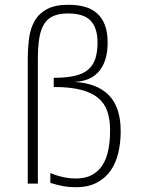

<svg xmlns="http://www.w3.org/2000/svg" viewBox="-20 -762 590 797"><path d="M95.2 0V-512.2Q95.2 -561 100.8 -603.3Q106.4 -645.5 124.5 -676.3Q142.6 -707 175.8 -724.6Q209 -742.2 264.2 -742.2Q302.2 -742.2 332.3 -733.6Q362.3 -725.1 383.3 -706.3Q404.3 -687.5 415.5 -657.7Q426.8 -627.9 426.8 -585.9Q426.8 -542.5 416.3 -512Q405.8 -481.4 387.2 -461.7Q368.7 -441.9 343 -432.4Q317.4 -422.9 287.1 -421.9Q381.3 -417.5 431.2 -367.4Q481 -317.4 481 -216.8Q481 -170.4 471.2 -128.2Q461.4 -85.9 439.5 -54.2Q417.5 -22.5 381.8 -3.7Q346.2 15.1 293.9 15.1Q266.1 15.1 240.5 10.3Q214.8 5.4 189 -2.9V-43.9Q201.7 -38.1 216.1 -33.7Q230.5 -29.3 244.6 -26.4Q258.8 -23.4 271.5 -22.2Q284.2 -21 293.9 -21Q334 -21 361.3 -35.6Q388.7 -50.3 405.5 -76.7Q422.4 -103 429.7 -139.9Q437 -176.8 437 -221.2Q437 -266.1 425.5 -299.8Q414.1 -333.5 386.7 -356Q359.4 -378.4 314.5 -389.6Q269.5 -400.9 203.1 -400.9V-439Q253.9 -439 288.8 -446.8Q323.7 -454.6 345 -472.2Q366.2 -489.7 375.5 -517.8Q384.8 -545.9 384.8 -585.9Q384.8 -646 356.4 -676Q328.1 -706.1 262.2 -706.1Q226.6 -706.1 202.6 -696Q178.7 -686 164.1 -663.6Q149.4 -641.1 143.3 -604.7Q137.2 -568.4 137.2 -516.1V0Z"/></svg>

Font: Clear Sans Thin
Style: Regular
Weight: 250
Foundry: Intel Corporation
Version: Version 1.00